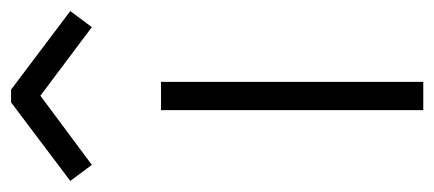

<svg xmlns="http://www.w3.org/2000/svg" viewBox="-275 -560 785 347"><g transform="rotate(-90 117.5 -386.5)"><path d="M92 -488H143V-14H92ZM-7 -613 118 -706 242 -613 271 -652 129 -759H106L-36 -652Z"/></g></svg>

Font: Leon Sans
Style: Light
Weight: 300
Designer: Jongmin Kim
Version: Version 1.2